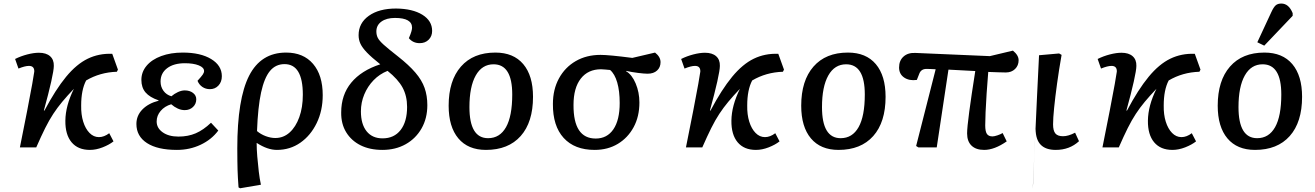

<svg xmlns="http://www.w3.org/2000/svg" viewBox="-20 -830 7406 1081"><path d="M486 14Q419 14 383 -29Q347 -72 348 -151Q349 -235 396 -330Q358 -290 330.5 -257Q303 -224 280 -189Q257 -154 234.5 -109Q212 -64 184 0H92Q115 -114 133 -206.5Q151 -299 161.5 -357.5Q172 -416 173 -427Q174 -459 143 -459Q121 -459 84 -444L65 -498Q97 -514 133.5 -523.5Q170 -533 199 -533Q240 -533 262 -513.5Q284 -494 283 -459Q283 -436 268.5 -371Q254 -306 227 -208L230 -207Q293 -326 352 -397.5Q411 -469 474 -499.5Q537 -530 612 -527L644 -438L638 -426Q543 -423 465 -377Q437 -324 437 -236Q436 -185 448.5 -145Q461 -105 484 -81.5Q507 -58 537 -58Q566 -58 595 -80L619 -34Q595 -15 558 -0.5Q521 14 486 14Z M976 14Q867 14 807.5 -24.5Q748 -63 748 -132Q748 -179 781.5 -213.5Q815 -248 873 -263V-265Q823 -282 799.5 -309.5Q776 -337 776 -380Q776 -425 805.5 -460Q835 -495 888 -514.5Q941 -534 1009 -534Q1109 -534 1169 -497.5Q1229 -461 1229 -401Q1229 -369 1210 -348.5Q1191 -328 1162 -328Q1138 -328 1119.5 -340.5Q1101 -353 1092 -375Q1114 -399 1121.5 -410Q1129 -421 1129 -430Q1129 -450 1099 -462Q1069 -474 1021 -474Q958 -474 921 -446Q884 -418 884 -371Q884 -341 900.5 -318.5Q917 -296 945 -288Q961 -302 981.5 -311.5Q1002 -321 1020 -321Q1048 -321 1066.5 -307Q1085 -293 1085 -271Q1085 -245 1066.5 -227.5Q1048 -210 1020 -210Q1000 -210 980.5 -219Q961 -228 944 -243Q907 -232 884.5 -205.5Q862 -179 862 -146Q862 -109 896 -85Q930 -61 985 -61Q1039 -61 1082 -79.5Q1125 -98 1168 -139L1209 -95Q1171 -44 1109.5 -15Q1048 14 976 14Z M1332 230 1323 225Q1321 195 1319.5 172Q1318 149 1317.5 126.5Q1317 104 1316.5 75.5Q1316 47 1316 5Q1316 -273 1382.5 -403.5Q1449 -534 1591 -534Q1688 -534 1742.5 -470.5Q1797 -407 1797 -294Q1797 -207 1763 -137Q1729 -67 1671 -26.5Q1613 14 1539 14Q1486 14 1426 -25H1425Q1425 9 1428.5 51.5Q1432 94 1437 136Q1442 178 1449 210ZM1530 -53Q1576 -53 1610.5 -84Q1645 -115 1665 -170Q1685 -225 1685 -297Q1685 -469 1582 -469Q1532 -469 1500 -430.5Q1468 -392 1450 -309.5Q1432 -227 1427 -92Q1448 -74 1476 -63.5Q1504 -53 1530 -53Z M2133 14Q2062 14 2010 -12Q1958 -38 1929 -85.5Q1900 -133 1901 -197Q1901 -296 1957.5 -364.5Q2014 -433 2121 -468Q2072 -507 2046 -534Q2020 -561 2009.5 -583.5Q1999 -606 1999 -632Q1999 -700 2056.5 -741Q2114 -782 2210 -782Q2303 -781 2358 -747Q2413 -713 2413 -656Q2413 -626 2393.5 -606.5Q2374 -587 2343 -587Q2305 -587 2282 -615Q2292 -638 2296 -652Q2300 -666 2300 -674Q2300 -729 2204 -729Q2156 -729 2127.5 -708.5Q2099 -688 2099 -653Q2099 -633 2107 -617Q2115 -601 2140.5 -578Q2166 -555 2221 -512Q2282 -464 2318.5 -421.5Q2355 -379 2370.5 -335Q2386 -291 2386 -238Q2386 -164 2353.5 -107Q2321 -50 2264 -18Q2207 14 2133 14ZM2134 -51Q2199 -51 2235.5 -98Q2272 -145 2272 -228Q2272 -290 2246.5 -337Q2221 -384 2162 -431Q2117 -413 2083.5 -378.5Q2050 -344 2031 -298.5Q2012 -253 2012 -203Q2012 -131 2044 -91Q2076 -51 2134 -51Z M2716 14Q2615 14 2560.5 -51Q2506 -116 2506 -235Q2506 -376 2575 -455Q2644 -534 2769 -534Q2871 -534 2926 -469Q2981 -404 2981 -285Q2981 -142 2911.5 -64Q2842 14 2716 14ZM2728 -52Q2794 -52 2829 -114Q2864 -176 2864 -298Q2864 -468 2759 -468Q2694 -468 2658.5 -405Q2623 -342 2623 -227Q2623 -52 2728 -52Z M3328 14Q3215 14 3153.5 -53.5Q3092 -121 3093 -245Q3093 -326 3127 -388.5Q3161 -451 3221.5 -486Q3282 -521 3361 -521Q3409 -521 3540 -504L3668 -534Q3699 -510 3699 -480Q3699 -451 3679.5 -433Q3660 -415 3626 -415Q3608 -415 3572 -419.5Q3536 -424 3505 -431V-429Q3538 -410 3559 -360Q3580 -310 3580 -253Q3580 -174 3547.5 -114Q3515 -54 3458.5 -20Q3402 14 3328 14ZM3334 -50Q3398 -50 3433.5 -102Q3469 -154 3469 -250Q3469 -318 3455 -366Q3441 -414 3415 -436Q3402 -437 3387.5 -438.5Q3373 -440 3364 -440Q3291 -440 3250 -387.5Q3209 -335 3209 -239Q3208 -50 3334 -50Z M4236 14Q4169 14 4133 -29Q4097 -72 4098 -151Q4099 -235 4146 -330Q4108 -290 4080.5 -257Q4053 -224 4030 -189Q4007 -154 3984.5 -109Q3962 -64 3934 0H3842Q3865 -114 3883 -206.5Q3901 -299 3911.5 -357.5Q3922 -416 3923 -427Q3924 -459 3893 -459Q3871 -459 3834 -444L3815 -498Q3847 -514 3883.5 -523.5Q3920 -533 3949 -533Q3990 -533 4012 -513.5Q4034 -494 4033 -459Q4033 -436 4018.5 -371Q4004 -306 3977 -208L3980 -207Q4043 -326 4102 -397.5Q4161 -469 4224 -499.5Q4287 -530 4362 -527L4394 -438L4388 -426Q4293 -423 4215 -377Q4187 -324 4187 -236Q4186 -185 4198.5 -145Q4211 -105 4234 -81.5Q4257 -58 4287 -58Q4316 -58 4345 -80L4369 -34Q4345 -15 4308 -0.5Q4271 14 4236 14Z M4701 14Q4600 14 4545.5 -51Q4491 -116 4491 -235Q4491 -376 4560 -455Q4629 -534 4754 -534Q4856 -534 4911 -469Q4966 -404 4966 -285Q4966 -142 4896.5 -64Q4827 14 4701 14ZM4713 -52Q4779 -52 4814 -114Q4849 -176 4849 -298Q4849 -468 4744 -468Q4679 -468 4643.5 -405Q4608 -342 4608 -227Q4608 -52 4713 -52Z M5521 14Q5475 14 5450 -10Q5425 -34 5425 -79Q5425 -111 5437 -201Q5449 -291 5471 -430Q5434 -432 5396 -434Q5358 -436 5320 -438L5254 0H5151L5138 -8L5248 -440Q5232 -441 5218 -441.5Q5204 -442 5196 -442Q5165 -442 5155 -413L5142 -380Q5099 -374 5070.5 -393.5Q5042 -413 5042 -450Q5042 -489 5067 -511.5Q5092 -534 5134 -532L5553 -514L5683 -545Q5715 -519 5715 -491Q5715 -461 5695 -441.5Q5675 -422 5643 -422Q5628 -422 5599.5 -423Q5571 -424 5544 -425Q5539 -364 5535 -305Q5531 -246 5529 -198.5Q5527 -151 5527 -124Q5527 -90 5536.5 -76Q5546 -62 5568 -62Q5578 -62 5596 -68Q5614 -74 5625 -81L5648 -34Q5579 14 5521 14Z M5924 14Q5811 14 5811 -103Q5811 -107 5809.5 -85Q5808 -63 5806.5 -25.5Q5805 12 5803 55Q5801 98 5799 137.5Q5797 177 5796 202.5Q5795 228 5795 230.5Q5795 233 5796.5 203Q5798 173 5801 100Q5804 27 5810 -99Q5810 -99 5810 -99Q5810 -99 5810 -99Q5814 -179 5818.5 -283.5Q5823 -388 5830 -519L5943 -529L5957 -521Q5942 -436 5931.5 -359.5Q5921 -283 5915 -223.5Q5909 -164 5909 -130Q5909 -94 5922 -78.5Q5935 -63 5965 -63Q5995 -63 6033 -83L6055 -35Q6002 14 5924 14Z M6581 14Q6514 14 6478 -29Q6442 -72 6443 -151Q6444 -235 6491 -330Q6453 -290 6425.5 -257Q6398 -224 6375 -189Q6352 -154 6329.5 -109Q6307 -64 6279 0H6187Q6210 -114 6228 -206.5Q6246 -299 6256.5 -357.5Q6267 -416 6268 -427Q6269 -459 6238 -459Q6216 -459 6179 -444L6160 -498Q6192 -514 6228.5 -523.5Q6265 -533 6294 -533Q6335 -533 6357 -513.5Q6379 -494 6378 -459Q6378 -436 6363.5 -371Q6349 -306 6322 -208L6325 -207Q6388 -326 6447 -397.5Q6506 -469 6569 -499.5Q6632 -530 6707 -527L6739 -438L6733 -426Q6638 -423 6560 -377Q6532 -324 6532 -236Q6531 -185 6543.5 -145Q6556 -105 6579 -81.5Q6602 -58 6632 -58Q6661 -58 6690 -80L6714 -34Q6690 -15 6653 -0.5Q6616 14 6581 14Z M7046 14Q6945 14 6890.5 -51Q6836 -116 6836 -235Q6836 -376 6905 -455Q6974 -534 7099 -534Q7201 -534 7256 -469Q7311 -404 7311 -285Q7311 -142 7241.5 -64Q7172 14 7046 14ZM7058 -52Q7124 -52 7159 -114Q7194 -176 7194 -298Q7194 -468 7089 -468Q7024 -468 6988.5 -405Q6953 -342 6953 -227Q6953 -52 7058 -52ZM7098 -573 7059 -592 7138 -762Q7151 -790 7162.5 -800Q7174 -810 7194 -810Q7236 -810 7258 -756V-741Z"/></svg>

Font: Literata 7pt Medium
Style: Italic
Weight: 500
Italic angle: -2°
Designer: Latin by Veronika Burian and Jose Scaglione. Greek by Irene Vlachou. Cyrillic by Vera Evstafieva
Foundry: TypeTogether
Version: Version 3.002